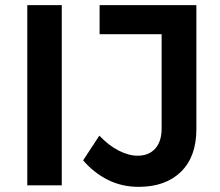

<svg xmlns="http://www.w3.org/2000/svg" viewBox="-20 -720 855 746"><path d="M86 -700H220V0H86ZM743 -218Q743 -111 683 -52.5Q623 6 519 6Q453 6 398.5 -21.5Q344 -49 303 -97L366 -193Q402 -155 441 -135Q480 -115 515 -115Q558 -115 583 -142.5Q608 -170 608 -221V-587H367V-700H743Z"/></svg>

Font: Alexandria Medium
Style: Regular
Weight: 500
Designer: Mohamed Gaber
Foundry: Kief Type Foundry
Version: Version 5.100